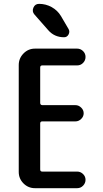

<svg xmlns="http://www.w3.org/2000/svg" viewBox="-20 -985 540 1005"><path d="M163.1 0Q127.9 0 103 -24.9Q78.1 -49.8 78.1 -85V-644.5Q78.1 -679.7 103 -705.1Q127.9 -730.5 163.1 -730.5H383.8Q401.4 -730.5 414.6 -717.8Q427.7 -705.1 427.7 -687Q427.7 -668.9 415 -655.8Q402.3 -642.6 383.8 -642.6H201.2Q190.4 -642.6 190.4 -631.8V-446.3Q190.4 -435.5 201.2 -434.6H375Q391.6 -434.6 404.8 -421.9Q418 -409.2 418 -392.1Q418 -375 404.8 -362.3Q391.6 -349.6 375 -349.6H201.2Q190.4 -349.6 190.4 -338.9V-97.7Q190.4 -86.9 201.2 -86.9H383.8Q401.4 -86.9 414.6 -74.2Q427.7 -61.5 427.7 -43.9Q427.7 -26.4 415 -13.2Q402.3 0 383.8 0ZM184.6 -964.8Q219.7 -964.8 250.5 -947.8Q281.2 -930.7 298.8 -901.4L338.9 -833Q346.7 -819.3 338.9 -804.7Q331.1 -790 315.4 -790Q264.6 -790 232.4 -827.1L160.2 -909.2Q146.5 -924.8 154.8 -944.8Q163.1 -964.8 184.6 -964.8Z"/></svg>

Font: Rounded-X Mgen+ 1mn medium
Style: Regular
Weight: 500
Designer: [Source Han Sans]
Ryoko NISHIZUKA  (kana & ideographs); Paul D. Hunt (Latin, Greek & Cyrillic); Wenlong ZHANG  (bopomofo
Version: Version 1.059.20150602